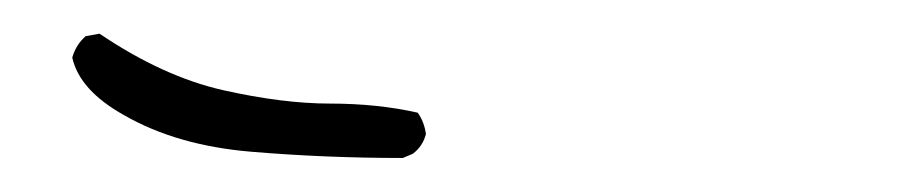

<svg xmlns="http://www.w3.org/2000/svg" viewBox="-20 -188 540 114"><path d="M22.9 -153.8Q27.3 -134.3 53.7 -119.6Q85 -101.6 129.2 -97.9Q173.3 -94.2 219.2 -94.2L225.1 -96.7Q231 -101.1 232.9 -108.4Q231.9 -115.7 228 -121.1Q204.1 -126.5 176 -126.5Q147.9 -126.5 112.3 -134.5Q76.7 -142.6 39.1 -168L30.8 -166.5L29.3 -165Q24.9 -160.6 22.9 -153.8Z"/></svg>

Font: NaikaiFont
Style: ExtraLight
Weight: 200
Version: Version 1.89